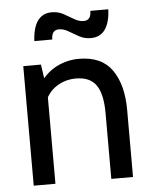

<svg xmlns="http://www.w3.org/2000/svg" viewBox="-51 -742 615 784"><g transform="rotate(-5 256.5 -349.5)"><path d="M55.5 0V-490H128L141 -400.5L115.5 -406Q148.5 -456 192.2 -478Q236 -500 284 -500Q377 -500 419.8 -439Q462.5 -378 462.5 -275.5V0H373.5V-270Q373.5 -348 348 -384.5Q322.5 -421 265 -421Q220.5 -421 184.5 -397.5Q148.5 -374 133 -328.5L144.5 -383.5V0ZM340.5 -580Q314.5 -580 293 -591.8Q271.5 -603.5 252.2 -615.2Q233 -627 213.5 -627Q183 -627 183 -588H109.5Q112 -642 132.2 -670.5Q152.5 -699 190.5 -699Q216.5 -699 238 -687.2Q259.5 -675.5 278.8 -663.8Q298 -652 317.5 -652Q348 -652 348 -691H421.5Q419.5 -637 399.2 -608.5Q379 -580 340.5 -580Z"/></g></svg>

Font: Cabin
Style: Regular
Weight: 400
Width: 4
Designer: Pablo Impallari
Foundry: Pablo Impallari. http://www.impallari.com Igino Marini. http://www.ikern.com
Version: Version 3.001